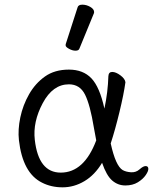

<svg xmlns="http://www.w3.org/2000/svg" viewBox="-20 -784 655 822"><path d="M312 -752Q315 -764 332.5 -764Q350 -764 366.5 -754.5Q383 -745 383 -732Q383 -729 382 -727L320 -576Q317 -567 303.5 -567Q290 -567 275.5 -575Q261 -583 261 -589.5Q261 -596 262 -597ZM454 -170Q475 -74 505 -56Q519 -48 540.5 -46.5Q562 -45 577.5 -59Q593 -73 603.5 -73Q614 -73 615 -62.5Q616 -52 604 -34.5Q592 -17 570 -3.5Q548 10 516.5 10Q485 10 460.5 -11Q436 -32 417 -87Q386 -35 341.5 -8.5Q297 18 248 18Q199 18 160 -2Q77 -43 61 -184Q56 -229 67 -281.5Q78 -334 104.5 -380.5Q131 -427 172.5 -456.5Q214 -486 275 -486Q336 -486 371.5 -448.5Q407 -411 427 -319Q442 -390 444 -458Q445 -476 460.5 -476Q476 -476 495.5 -461.5Q515 -447 517 -432Q510 -381 491.5 -304.5Q473 -228 454 -170ZM240 -45Q340 -45 392 -183Q387 -209 382 -237Q366 -335 344 -379Q322 -423 275 -423Q206 -423 163 -342.5Q120 -262 129 -185Q145 -45 240 -45Z"/></svg>

Font: ToneOZ-Pinyin-WenKai-Regular
Style: Regular
Weight: 400
Designer: Fontworks Inc.
Foundry: ToneOZ
Version: Version 0.240331